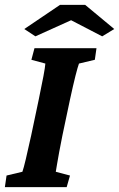

<svg xmlns="http://www.w3.org/2000/svg" viewBox="-25 -772 491 792"><path d="M-4.9 0 2 -47.9 67.4 -63.5Q72.3 -77.1 81.5 -115.7Q90.8 -154.3 103.5 -212.9L134.8 -361.3Q147.5 -421.9 154.3 -458.5Q161.1 -495.1 162.1 -509.8L104.5 -525.4L117.2 -573.2H373L366.2 -525.4L300.8 -509.8Q295.9 -497.1 286.1 -458.5Q276.4 -419.9 263.7 -361.3L232.4 -212.9Q224.6 -174.8 219.2 -145Q213.9 -115.2 210.4 -95.2Q207 -75.2 205.1 -63.5L263.7 -47.9L250 0ZM446.3 -652.3 396.5 -622.1 238.3 -704.1H302.7L121.1 -622.1L75.2 -652.3L222.7 -752H326.2Z"/></svg>

Font: Crimson Pro
Style: Bold Italic
Weight: 700
Italic angle: -12°
Designer: Jacques Le Bailly
Foundry: Baron von Fonthausen
Version: Version 1.003